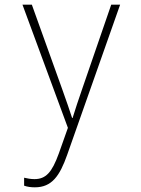

<svg xmlns="http://www.w3.org/2000/svg" viewBox="-20 -550 603 820"><path d="M129 250C201 250 235 202 267 111L493 -530H455L332 -173C314 -120 302 -86 290 -46H288C276 -82 266 -113 245 -171L116 -530H76L270 -4L231 106C202 186 176 215 127 215C111 215 96 212 83 209V243C97 248 112 250 129 250Z"/></svg>

Font: Noto Sans Mono SemiCondensed ExtraLight
Style: Regular
Weight: 200
Width: 4
Designer: Monotype Design Team
Foundry: Monotype Imaging Inc.
Version: Version 2.014